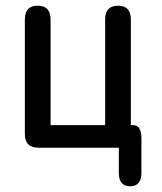

<svg xmlns="http://www.w3.org/2000/svg" viewBox="-20 -517 566 672"><path d="M436 135Q396 135 396 89V0H115Q67 0 67 -48V-449Q67 -497 112 -497Q157 -497 157 -449V-79H348V-449Q348 -497 393 -497Q438 -497 438 -449V-79H446Q475 -79 475 -32V87Q475 135 436 135Z"/></svg>

Font: Zen Maru Gothic Medium
Style: Regular
Weight: 500
Designer: Yoshimichi Ohira
Foundry: Positype
Version: Version 1.001